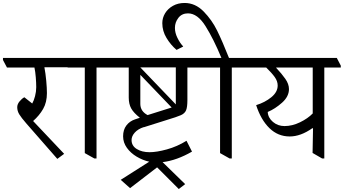

<svg xmlns="http://www.w3.org/2000/svg" viewBox="-51 -1035 2315 1293"><path d="M409 -582H248Q256 -540 260.5 -490.5Q265 -441 265 -408Q265 -346 239.5 -301.5Q214 -257 172 -220L381 1L335 35L126 -204Q92 -243 78.5 -265.5Q65 -288 65 -313Q65 -333 80.5 -352Q96 -371 113 -380L166 -338Q177 -357 185 -387.5Q193 -418 193 -448Q193 -476 190 -514Q187 -552 181 -580H-4L-31 -631V-645H382L410 -593Z M710 -593V-580H599V32H584L520 -4V-580H405L378 -631V-645H682Z M917 -179Q878 -166 856.5 -142Q835 -118 835 -92Q835 -53 870 -31.5Q905 -10 956 -10Q1004 -10 1073 -29Q1142 -48 1205 -87L1242 -14Q1140 45 1044 57L1196 205L1153 238L1007 92L825 232L762 176L954 54Q910 44 869.5 20Q829 -4 803.5 -39.5Q778 -75 778 -117Q778 -161 800 -190Q822 -219 858 -231L891 -242Q849 -275 832.5 -305Q816 -335 816 -378V-580H706L679 -631V-645H1293L1321 -593V-580H1211V-362Q1211 -313 1202 -292Q1193 -271 1167.5 -259.5Q1142 -248 1069 -226Q965 -194 917 -178ZM894 -581 1133 -332V-581ZM894 -334Q895 -285 943 -260Q1026 -287 1105 -311L894 -531Z M1621 -593V-580H1510V32H1495L1431 -4V-580H1316L1289 -631V-645H1440Q1387 -773 1333 -859Q1279 -945 1215 -945Q1174 -945 1150.5 -915Q1127 -885 1127 -847Q1127 -814 1144 -779.5Q1161 -745 1182 -723V-721L1138 -699Q1099 -732 1070.5 -779Q1042 -826 1042 -879Q1042 -915 1061 -946Q1080 -977 1114 -996Q1148 -1015 1192 -1015Q1264 -1015 1320 -958Q1376 -901 1411.5 -828.5Q1447 -756 1491 -645H1594Z M2244 -580H2133V32H2118L2054 -5L2057 -170L2053 -172Q1974 -116 1900 -116Q1821 -116 1763.5 -172Q1706 -228 1674 -327Q1733 -345 1776 -380Q1819 -415 1819 -459Q1819 -488 1799.5 -515.5Q1780 -543 1742 -580H1617L1590 -631V-645H2217L2244 -593ZM2055 -271V-580H1809V-578Q1846 -539 1870.5 -504Q1895 -469 1895 -435Q1895 -385 1848.5 -343.5Q1802 -302 1752 -281Q1754 -242 1787 -214Q1820 -186 1865 -186Q1917 -186 1969.5 -211.5Q2022 -237 2055 -271Z"/></svg>

Font: Martel
Style: Regular
Weight: 400
Designer: Dan Reynolds
Foundry: Dan Reynolds
Version: Version 1.001; ttfautohint (v1.1) -l 5 -r 5 -G 72 -x 0 -D la